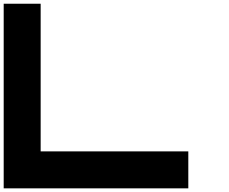

<svg xmlns="http://www.w3.org/2000/svg" viewBox="-20 -820 1240 1040"><path d="M200.2 0H1000V200.2H0V-799.8H200.2Z"/></svg>

Font: QuinqueFive
Style: Regular
Weight: 400
Monospace: yes
Designer: GGBotNet
Foundry: GGBotNet
Version: 1.1